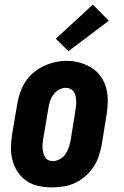

<svg xmlns="http://www.w3.org/2000/svg" viewBox="-20 -805 540 833"><path d="M206 8Q177 8 148 2Q119 -4 96 -19.5Q73 -35 57.5 -58Q42 -81 34.5 -108.5Q27 -136 27.5 -165.5Q28 -195 33 -225L55 -355Q59 -380 67.5 -404Q76 -428 90.5 -450.5Q105 -473 126 -490.5Q147 -508 171 -519Q195 -530 220 -535.5Q245 -541 270 -541Q300 -541 327.5 -533Q355 -525 378.5 -510Q402 -495 418 -472Q434 -449 441 -421.5Q448 -394 447.5 -364.5Q447 -335 442 -305L421 -175Q416 -151 408 -126.5Q400 -102 385 -80Q370 -58 349.5 -40Q329 -22 305 -11Q281 0 256 4Q231 8 206 8ZM209 -106Q224 -106 239 -114Q254 -122 263.5 -135.5Q273 -149 278 -164Q283 -179 286 -194L307 -324Q309 -335 310 -346Q311 -357 310.5 -367.5Q310 -378 308 -388Q306 -398 300.5 -406.5Q295 -415 285.5 -419.5Q276 -424 265 -424Q250 -424 235.5 -415.5Q221 -407 211.5 -394Q202 -381 197 -366Q192 -351 190 -336L168 -206Q166 -195 165 -184.5Q164 -174 164.5 -163.5Q165 -153 167.5 -143Q170 -133 175 -124Q180 -115 189 -110.5Q198 -106 209 -106ZM277 -583 222 -637 383 -785 452 -715Z"/></svg>

Font: Iosevka Slab Heavy
Style: Italic
Weight: 900
Italic angle: -9°
Monospace: yes
Designer: Belleve Invis
Foundry: Belleve Invis
Version: Version 11.1.0; ttfautohint (v1.8.3)